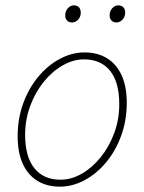

<svg xmlns="http://www.w3.org/2000/svg" viewBox="-20 -686 540 718"><path d="M204 12Q155 12 119.5 -10Q84 -32 65 -74Q46 -116 46 -176Q46 -243 67 -300Q88 -357 123.5 -399.5Q159 -442 204 -466Q249 -490 296 -490Q345 -490 380.5 -468Q416 -446 435 -404Q454 -362 454 -302Q454 -235 433 -178Q412 -121 376.5 -78.5Q341 -36 296 -12Q251 12 204 12ZM206 -14Q247 -14 286 -36.5Q325 -59 356.5 -98Q388 -137 407 -188Q426 -239 426 -296Q426 -379 391.5 -421.5Q357 -464 294 -464Q254 -464 214.5 -441.5Q175 -419 143.5 -380Q112 -341 93 -290Q74 -239 74 -182Q74 -100 108.5 -57Q143 -14 206 -14ZM250 -602Q238 -602 231 -609Q224 -616 224 -628Q224 -645 234 -655.5Q244 -666 256 -666Q268 -666 275 -659Q282 -652 282 -638Q282 -623 272 -612.5Q262 -602 250 -602ZM416 -602Q404 -602 397 -609Q390 -616 390 -628Q390 -645 400 -655.5Q410 -666 422 -666Q434 -666 441 -659Q448 -652 448 -638Q448 -623 438 -612.5Q428 -602 416 -602Z"/></svg>

Font: Source Sans 3
Style: Italic
Weight: 200
Italic angle: -11°
Designer: Paul D. Hunt
Foundry: Adobe
Version: Version 3.046;hotconv 1.0.118;makeotfexe 2.5.65603